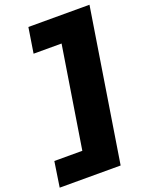

<svg xmlns="http://www.w3.org/2000/svg" viewBox="-211 -829 883 1128"><g transform="rotate(-20 230.5 -265.0)"><path d="M-15 52H160L261 -582H86L111 -740H493L342 210H-39Z"/></g></svg>

Font: Georama ExtraExtended Black
Style: Italic
Weight: 900
Width: 8
Italic angle: -9°
Designer: Jean-Baptiste Levee
Foundry: Production Type
Version: Version 1.000